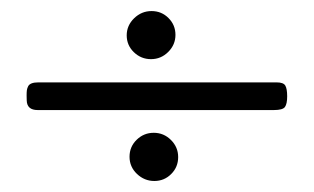

<svg xmlns="http://www.w3.org/2000/svg" viewBox="-20 -384 567 347"><path d="M221.9 -289.7Q209 -302.2 209 -320.1Q209 -337.9 222.4 -351Q235.8 -364 253.9 -364Q272 -364 284.5 -351.4Q297.1 -338.9 297.1 -321Q297.1 -303.2 284.1 -290.2Q271 -277.1 252.9 -277.1Q234.9 -277.1 221.9 -289.7ZM258.9 -56.9Q241 -56.9 227.5 -69.7Q214.1 -82.5 214.1 -100.7Q214.1 -118.9 227.1 -131.5Q240 -144 257.9 -144Q275.9 -144 288.9 -131.1Q302 -118.2 302 -100.1Q302 -82 289.4 -69.5Q276.9 -56.9 258.9 -56.9ZM28.3 -202.4Q28.1 -205.3 28.1 -211.5Q28.1 -217.8 28.6 -221.2Q29.1 -224.6 31 -228.3Q34.7 -235.1 49.1 -235.1H480Q492.2 -235.1 495.6 -229.4Q499 -223.6 499 -210Q499 -196.3 495 -190.7Q491 -185.1 475.1 -185.1H48.1Q28.8 -185.1 28.3 -202.4Z"/></svg>

Font: Fanwood Text
Style: Regular
Weight: 400
Version: Version 1.1001